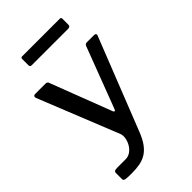

<svg xmlns="http://www.w3.org/2000/svg" viewBox="-265 -818 1072 1072"><g transform="rotate(-45 270.5 -282.5)"><path d="M106 165Q76 165 60.5 163Q45 161 45 150V99Q45 93 50.5 89Q56 85 73 85H138Q159 85 176.5 72.5Q194 60 205 41Q216 22 219.5 1.5Q223 -19 217 -35L26 -511Q23 -518 26 -524Q29 -530 39 -530H121Q127 -530 132 -526.5Q137 -523 138 -517L276 -157Q279 -148 284 -148Q289 -148 293 -160L429 -518Q431 -523 435 -526.5Q439 -530 445 -530H504Q512 -530 515.5 -524.5Q519 -519 515 -513L300 32Q284 73 265 99Q246 125 223 139.5Q200 154 171.5 159.5Q143 165 106 165ZM443 -719V-672Q443 -657 425 -657H138Q131 -657 128 -660.5Q125 -664 125 -671V-718Q125 -730 135 -730H433Q443 -730 443 -719Z"/></g></svg>

Font: Libre Franklin Medium
Style: Regular
Weight: 500
Designer: Pablo Impallari, Rodrigo Fuenzalida, Nhung Nguyen
Foundry: Impallari Type
Version: Version 3.000